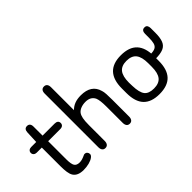

<svg xmlns="http://www.w3.org/2000/svg" viewBox="-68 -1015 1409 1409"><g transform="rotate(-45 636.5 -310.0)"><path d="M88 -324V-132Q88 -95 92 -68.5Q96 -42 106 -26Q129 10 189 10Q220 10 246.5 3Q273 -4 289 -15.5Q305 -27 305 -40Q305 -52 297.5 -60.5Q290 -69 278 -69Q276 -69 274 -69Q272 -69 270 -68Q251 -59 236.5 -54.5Q222 -50 208 -50Q177 -50 165.5 -68.5Q154 -87 154 -136V-324H279Q296 -324 305 -332Q314 -340 314 -353Q314 -367 305 -374.5Q296 -382 279 -382H154V-476Q154 -494 146 -503.5Q138 -513 123 -513Q94 -513 92 -478L88 -382H35Q21 -382 12 -374Q3 -366 3 -353Q3 -340 12 -332Q21 -324 35 -324Z M449 -351V-589Q449 -609 440.5 -619.5Q432 -630 416 -630Q400 -630 391.5 -619.5Q383 -609 383 -589V-32Q383 -13 391.5 -2Q400 9 416 9Q432 9 440.5 -2Q449 -13 449 -32V-195Q449 -239 454 -263.5Q459 -288 469 -302Q481 -318 503 -326.5Q525 -335 552 -335Q606 -335 625 -293Q636 -266 636 -201V-32Q636 -13 644.5 -2Q653 9 669 9Q685 9 693.5 -2Q702 -13 702 -32V-207Q702 -242 700.5 -266.5Q699 -291 694 -305Q670 -393 561 -393Q524 -393 496.5 -382.5Q469 -372 449 -351Z M810 -215V-168Q810 -78 851.5 -34Q893 10 977 10Q1062 10 1103.5 -34Q1145 -78 1145 -168V-215Q1145 -304 1103.5 -348.5Q1062 -393 977 -393Q893 -393 851.5 -348.5Q810 -304 810 -215ZM1078 -209V-173Q1078 -108 1054 -78Q1030 -48 977 -48Q924 -48 902 -76Q880 -104 878 -174L877 -209Q877 -274 901 -304.5Q925 -335 977 -335Q1030 -335 1054 -304.5Q1078 -274 1078 -209ZM1106 -194H1139Q1190 -194 1219.5 -206.5Q1249 -219 1261 -249Q1273 -279 1273 -330V-379Q1273 -394 1266.5 -404.5Q1260 -415 1244 -415Q1228 -415 1221 -405Q1214 -395 1214 -379V-337Q1214 -305 1208.5 -284Q1203 -263 1186.5 -253.5Q1170 -244 1136 -244H1106Z"/></g></svg>

Font: Beiruti
Style: Regular
Weight: 400
Designer: Arlette Boutros
Foundry: Boutros
Version: Version 1.41